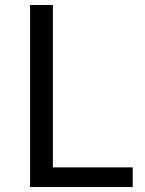

<svg xmlns="http://www.w3.org/2000/svg" viewBox="-20 -753 583 773"><path d="M101.1 0V-732.9H192.9V-79.1H514.2V0Z"/></svg>

Font: Source Han Sans CN
Style: Regular
Weight: 400
Designer: Ryoko NISHIZUKA  (kana, bopomofo & ideographs); Paul D. Hunt (Latin, Greek & Cyrillic); Sandoll Communications , Soo-you
Foundry: Adobe
Version: Version 2.004;hotconv 1.0.118;makeotfexe 2.5.65603